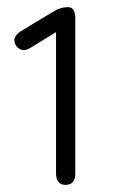

<svg xmlns="http://www.w3.org/2000/svg" viewBox="-20 -718 327 538"><path d="M164 -200Q137 -200 137 -233V-628L67 -585Q41 -568 25 -590Q11 -613 39 -631L132 -687Q150 -698 171 -698Q191 -698 191 -665V-233Q191 -200 164 -200Z"/></svg>

Font: Zen Maru Gothic
Style: Regular
Weight: 400
Designer: Yoshimichi Ohira
Foundry: Positype
Version: Version 1.002